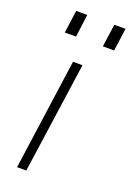

<svg xmlns="http://www.w3.org/2000/svg" viewBox="-136 -749 550 801"><g transform="rotate(20 138.5 -348.5)"><path d="M49 0 118 -493H160L90 0ZM213 -596 227 -697H277L263 -596ZM44 -596 58 -697H107L94 -596Z"/></g></svg>

Font: Hanken Grotesk ExtraLight
Style: Italic
Weight: 250
Italic angle: -8°
Designer: Alfredo Marco Pradil
Foundry: Hanken Design Co.
Version: Version 3.013